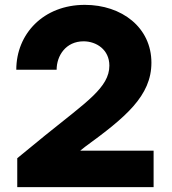

<svg xmlns="http://www.w3.org/2000/svg" viewBox="-20 -770 709 790"><path d="M612 0V-150H310L330 -166C496 -287 603 -375 603 -512C603 -657 481 -750 329 -750C159 -750 47 -631 47 -483H213C213 -541 251 -600 324 -600C376 -600 430 -566 430 -500C430 -410 335 -350 167 -214L51 -119V0Z"/></svg>

Font: Be Vietnam Pro ExtraBold
Style: Regular
Weight: 800
Designer: Lam Bao, Tony Le, Vietanh Nguyen
Foundry: Yellow Type Foundry
Version: Version 1.002